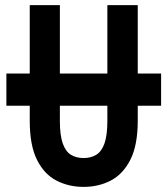

<svg xmlns="http://www.w3.org/2000/svg" viewBox="-20 -720 656 752"><path d="M307.5 12Q249.5 12 201.5 -12.5Q153.5 -37 125 -93.8Q96.5 -150.5 96.5 -247V-700H214.5V-247Q214.5 -190 225.8 -158.2Q237 -126.5 257.8 -113.8Q278.5 -101 307.5 -101Q336 -101 357 -113.8Q378 -126.5 389.2 -158.2Q400.5 -190 400.5 -247V-700H519.5V-247Q519.5 -152 491 -95.2Q462.5 -38.5 414.5 -13.2Q366.5 12 307.5 12ZM5 -306V-432H611V-306Z"/></svg>

Font: Overpass Mono Light
Style: Regular
Weight: 300
Monospace: yes
Designer: Delve Withrington, Dave Bailey
Foundry: Delve Fonts LLC
Version: Version 4.000